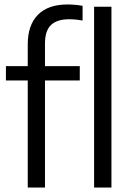

<svg xmlns="http://www.w3.org/2000/svg" viewBox="-20 -838 588 858"><path d="M104 0V-478.5H6.5V-542.5H104V-639.5Q104 -726 149.5 -772Q195 -818 281.5 -818Q297.5 -818 315.2 -816.5Q333 -815 349 -812V-746Q319.5 -752 288.5 -752Q235.5 -752 208.2 -726.5Q181 -701 181 -643V-542.5H336.5V-478.5H181V0ZM400.5 0V-808H478V0Z"/></svg>

Font: Encode Sans SmCnd
Style: Regular
Weight: 400
Width: 4
Designer: Multiple Designers
Foundry: Impallari Type
Version: Version 3.002; ttfautohint (v1.8.3) -l 8 -r 50 -G 200 -x 14 